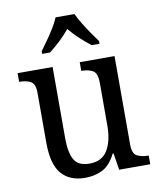

<svg xmlns="http://www.w3.org/2000/svg" viewBox="-86 -834 761 913"><g transform="rotate(-10 294.5 -378.0)"><path d="M252 10Q177 10 137.5 -36.5Q98 -83 98 -186V-427Q98 -471 76.5 -482.5Q55 -494 24 -494H21V-536H190V-190Q190 -124 209.5 -88.5Q229 -53 284 -53Q344 -53 371 -98Q398 -143 398 -216V-422Q398 -470 376.5 -482Q355 -494 324 -494H321V-536H489V-109Q489 -64 511.5 -53Q534 -42 564 -42H567V0H417L404 -81H400Q372 -26 334.5 -8Q297 10 252 10ZM152 -619Q166 -638 184.5 -664Q203 -690 219.5 -717Q236 -744 245 -766H336Q346 -744 362.5 -717Q379 -690 397 -664Q415 -638 429 -619V-606H391Q365 -626 338 -651Q311 -676 290 -702Q269 -676 242.5 -651Q216 -626 190 -606H152Z"/></g></svg>

Font: Noto Serif Tamil SemiCondensed
Style: Regular
Weight: 400
Width: 4
Designer: Indian Type Foundry, Tom Grace, and the Monotype Design Team
Foundry: Monotype Imaging Inc.
Version: Version 2.004; ttfautohint (v1.8.4.7-5d5b)